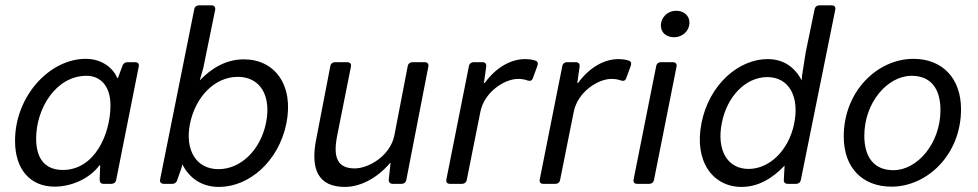

<svg xmlns="http://www.w3.org/2000/svg" viewBox="-20 -698 3715 729"><path d="M187.5 10.7C252 10.7 321.3 -20.5 357.4 -70.3H360.4L358.4 -15.6C358.4 -5.9 363.3 0 373 0H403.3C412.1 0 418.9 -4.9 420.9 -13.7L506.8 -445.3C508.8 -456.1 503.9 -461.9 493.2 -461.9H463.9C455.1 -461.9 448.2 -457 445.3 -449.2L428.7 -404.3L425.8 -400.4C412.1 -435.5 371.1 -474.6 305.7 -474.6C168.9 -474.6 37.1 -334 37.1 -163.1C37.1 -52.7 96.7 10.7 187.5 10.7ZM218.8 -52.7C153.3 -52.7 117.2 -92.8 117.2 -171.9C117.2 -286.1 192.4 -410.2 308.6 -410.2C362.3 -410.2 399.4 -370.1 399.4 -298.8C399.4 -187.5 338.9 -52.7 218.8 -52.7Z M906.2 -472.7C839.8 -472.7 784.2 -440.4 738.3 -392.6L752 -440.4L796.9 -660.2C798.8 -670.9 793.9 -677.7 783.2 -677.7H735.4C726.6 -677.7 719.7 -672.9 717.8 -664.1L587.9 -16.6C585.9 -5.9 591.8 0 602.5 0H634.8C643.6 0 649.4 -4.9 652.3 -12.7L668.9 -59.6C670.9 -66.4 671.9 -71.3 671.9 -74.2C698.2 -24.4 742.2 11.7 811.5 11.7C925.8 11.7 1038.1 -85 1067.4 -229.5C1096.7 -377 1021.5 -472.7 906.2 -472.7ZM990.2 -232.4C969.7 -128.9 894.5 -55.7 809.6 -55.7C725.6 -55.7 681.6 -127 701.2 -227.5C722.7 -333 796.9 -406.2 882.8 -406.2C967.8 -406.2 1010.7 -335 990.2 -232.4Z M1528.3 -448.2 1477.5 -184.6C1461.9 -105.5 1378.9 -58.6 1327.1 -58.6C1264.6 -58.6 1243.2 -95.7 1259.8 -180.7L1312.5 -445.3C1314.5 -456.1 1308.6 -461.9 1297.9 -461.9H1252C1243.2 -461.9 1236.3 -457 1234.4 -448.2L1180.7 -169.9C1157.2 -52.7 1190.4 11.7 1289.1 11.7C1348.6 11.7 1412.1 -21.5 1460.9 -79.1H1462.9L1456.1 -16.6C1455.1 -6.8 1460.9 0 1470.7 0H1504.9C1513.7 0 1520.5 -4.9 1522.5 -13.7L1606.4 -445.3C1608.4 -456.1 1602.5 -461.9 1591.8 -461.9H1545.9C1537.1 -461.9 1530.3 -457 1528.3 -448.2Z M1973.6 -473.6C1920.9 -473.6 1864.3 -443.4 1820.3 -382.8H1817.4L1826.2 -445.3C1827.1 -456.1 1822.3 -461.9 1811.5 -461.9H1778.3C1769.5 -461.9 1762.7 -457 1760.7 -448.2L1674.8 -16.6C1672.9 -5.9 1677.7 0 1688.5 0H1734.4C1743.2 0 1750 -4.9 1752 -13.7L1803.7 -272.5C1818.4 -348.6 1895.5 -398.4 1947.3 -398.4C1960 -398.4 1972.7 -396.5 1982.4 -392.6C1992.2 -389.6 1999 -390.6 2002.9 -400.4L2020.5 -448.2C2023.4 -457 2022.5 -464.8 2012.7 -467.8C2002 -471.7 1988.3 -473.6 1973.6 -473.6Z M2328.1 -473.6C2275.4 -473.6 2218.8 -443.4 2174.8 -382.8H2171.9L2180.7 -445.3C2181.6 -456.1 2176.8 -461.9 2166 -461.9H2132.8C2124 -461.9 2117.2 -457 2115.2 -448.2L2029.3 -16.6C2027.3 -5.9 2032.2 0 2043 0H2088.9C2097.7 0 2104.5 -4.9 2106.4 -13.7L2158.2 -272.5C2172.9 -348.6 2250 -398.4 2301.8 -398.4C2314.5 -398.4 2327.1 -396.5 2336.9 -392.6C2346.7 -389.6 2353.5 -390.6 2357.4 -400.4L2375 -448.2C2377.9 -457 2377 -464.8 2367.2 -467.8C2356.4 -471.7 2342.8 -473.6 2328.1 -473.6Z M2539.1 -556.6C2571.3 -556.6 2597.7 -580.1 2597.7 -612.3C2597.7 -640.6 2574.2 -657.2 2546.9 -657.2C2515.6 -657.2 2489.3 -632.8 2489.3 -600.6C2489.3 -572.3 2512.7 -556.6 2539.1 -556.6ZM2399.4 0H2445.3C2454.1 0 2460.9 -4.9 2462.9 -13.7L2548.8 -445.3C2550.8 -456.1 2544.9 -461.9 2534.2 -461.9H2489.3C2480.5 -461.9 2473.6 -457 2471.7 -448.2L2385.7 -16.6C2383.8 -5.9 2388.7 0 2399.4 0Z M3073.2 -664.1 3039.1 -499 3026.4 -418C3025.4 -411.1 3024.4 -406.2 3024.4 -399.4V-392.6C2998 -441.4 2957 -473.6 2894.5 -473.6C2785.2 -473.6 2672.9 -377.9 2643.6 -231.4C2614.3 -85 2686.5 11.7 2795.9 11.7C2859.4 11.7 2914.1 -21.5 2959 -69.3L2956.1 -15.6C2955.1 -5.9 2960.9 0 2970.7 0H3002.9C3011.7 0 3018.6 -4.9 3020.5 -13.7L3151.4 -661.1C3153.3 -671.9 3148.4 -677.7 3137.7 -677.7H3090.8C3082 -677.7 3075.2 -672.9 3073.2 -664.1ZM2822.3 -56.6C2741.2 -56.6 2700.2 -128.9 2720.7 -231.4C2740.2 -331.1 2810.5 -405.3 2893.6 -405.3C2975.6 -405.3 3016.6 -331.1 2995.1 -227.5C2974.6 -127.9 2902.3 -56.6 2822.3 -56.6Z M3365.2 10.7C3500 10.7 3628.9 -110.4 3628.9 -283.2C3628.9 -401.4 3557.6 -474.6 3448.2 -474.6C3312.5 -474.6 3183.6 -352.5 3183.6 -179.7C3183.6 -60.5 3254.9 10.7 3365.2 10.7ZM3372.1 -51.8C3300.8 -51.8 3261.7 -98.6 3261.7 -182.6C3261.7 -308.6 3349.6 -410.2 3441.4 -410.2C3511.7 -410.2 3550.8 -364.3 3550.8 -280.3C3550.8 -153.3 3462.9 -51.8 3372.1 -51.8Z"/></svg>

Font: Ed Sans Neue
Style: Italic
Weight: 400
Italic angle: -11°
Designer: Stephen Hutchings
Version: Version 1.004;PS 001.004;hotconv 1.0.88;makeotf.lib2.5.64775